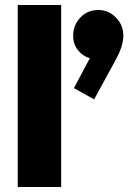

<svg xmlns="http://www.w3.org/2000/svg" viewBox="-20 -749 552 769"><path d="M51 0V-729H225V0ZM357 -351 276 -396 351 -537 401 -551Q393 -535 382 -524.5Q371 -514 357 -514Q326 -514 299.5 -540Q273 -566 273 -606Q273 -648 301.5 -678.5Q330 -709 374 -709Q414 -709 444 -679Q474 -649 474 -606Q474 -588 467.5 -565Q461 -542 441 -505Z"/></svg>

Font: Outfit ExtraBold
Style: Regular
Weight: 800
Designer: Rodrigo Fuenzalida
Foundry: fragTYPE
Version: Version 1.100;gftools[0.9.27]